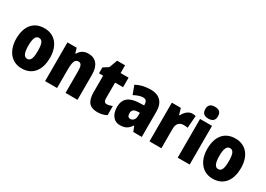

<svg xmlns="http://www.w3.org/2000/svg" viewBox="-4 -1571 3288 2375"><g transform="rotate(30 1640.0 -383.0)"><path d="M516 -278C516 -460 419 -563 277 -563C112 -563 35 -444 35 -278C35 -120 117 10 275 10C446 10 516 -123 516 -278ZM208 -277C208 -378 229 -426 276 -426C326 -426 343 -377 343 -278C343 -178 326 -127 276 -127C228 -127 208 -179 208 -277Z M905 -563C841 -563 796 -536 768 -484H759L739 -553H607V0H778V-250C778 -370 792 -417 845 -417C888 -417 899 -379 899 -306V0H1070V-360C1070 -493 1007 -563 905 -563Z M1410 -133C1381 -133 1366 -151 1366 -187V-417H1480V-553H1366V-664H1252L1210 -548L1136 -501V-417H1195V-182C1195 -46 1248 10 1356 10C1410 10 1449 -2 1487 -21V-152C1459 -141 1434 -133 1410 -133Z M1796 -563C1713 -563 1642 -545 1585 -513L1631 -391C1681 -418 1725 -432 1760 -432C1798 -432 1818 -410 1818 -364V-352L1740 -349C1608 -343 1537 -287 1537 -169C1537 -70 1584 10 1679 10C1755 10 1794 -16 1833 -73H1837L1867 0H1988V-363C1988 -496 1915 -563 1796 -563ZM1784 -245 1818 -247V-200C1818 -153 1789 -121 1753 -121C1725 -121 1709 -139 1709 -177C1709 -220 1732 -243 1784 -245Z M2387 -563C2330 -563 2283 -513 2260 -465H2252L2227 -553H2098V0H2268V-276C2268 -357 2308 -387 2368 -387C2393 -387 2409 -385 2422 -381L2436 -557C2419 -561 2403 -563 2387 -563Z M2586 -776C2528 -776 2496 -751 2496 -691C2496 -632 2530 -607 2586 -607C2643 -607 2677 -632 2677 -691C2677 -751 2645 -776 2586 -776ZM2672 -553H2501V0H2672Z M3244 -278C3244 -460 3147 -563 3005 -563C2840 -563 2763 -444 2763 -278C2763 -120 2845 10 3003 10C3174 10 3244 -123 3244 -278ZM2936 -277C2936 -378 2957 -426 3004 -426C3054 -426 3071 -377 3071 -278C3071 -178 3054 -127 3004 -127C2956 -127 2936 -179 2936 -277Z"/></g></svg>

Font: Noto Sans Thai Looped Condensed Black
Style: Regular
Weight: 900
Width: 3
Designer: Sasikarn Vongin, Ben Mitchell
Foundry: The Fontpad Ltd
Version: Version 1.001